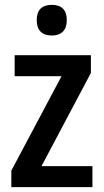

<svg xmlns="http://www.w3.org/2000/svg" viewBox="-20 -766 424 786"><path d="M358.4 -85.9V0H26.4V-67.4L231.9 -454.1H40V-540H352.1V-467.3L149.9 -85.9ZM192.4 -620.6Q162.1 -620.6 146.2 -636.5Q130.4 -652.3 130.4 -683.6Q130.4 -714.8 146 -730.5Q161.6 -746.1 192.4 -746.1Q222.7 -746.1 238 -730.2Q253.4 -714.4 253.4 -683.6Q253.4 -652.8 237.5 -636.7Q221.7 -620.6 192.4 -620.6Z"/></svg>

Font: Open Sans
Style: Regular
Weight: 600
Width: 3
Foundry: Ascender Corporation
Version: Version 1.000